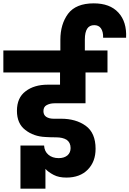

<svg xmlns="http://www.w3.org/2000/svg" viewBox="-41 -1041 772 1145"><path d="M711 -816C711 -816 711 -816 711 -816C714 -879 699 -929 665 -966C631 -1003 582 -1021 518 -1021C518 -1021 518 -1021 518 -1021C447 -1021 396 -1000 365 -959C334 -917 319 -865 319 -804C319 -804 319 -740 319 -740C319 -740 -21 -740 -21 -740C-21 -740 -21 -609 -21 -609C-21 -609 317 -609 317 -609C317 -609 317 -536 317 -536C317 -536 244 -536 244 -536C244 -536 244 -536 244 -536C190 -536 146 -523 112 -497C77 -471 60 -432 60 -380C60 -380 60 -380 60 -380C60 -329 77 -291 110 -266C143 -240 183 -226 230 -224C230 -224 230 -224 230 -224C245 -223 266 -222 293 -222C293 -222 293 -222 293 -222C320 -222 341 -217 357 -207C372 -196 380 -180 380 -158C380 -158 380 -158 380 -158C380 -140 374 -126 362 -115C349 -104 332 -98 309 -98C309 -98 309 -98 309 -98C284 -98 263 -105 248 -118C232 -131 223 -150 222 -173C222 -173 81 -173 81 -173C81 -173 81 84 81 84C81 84 230 84 230 84C230 84 230 -34 230 -34C230 -34 230 -34 230 -34C241 -21 258 -9 279 2C300 13 325 18 355 18C355 18 355 18 355 18C409 18 452 2 483 -30C514 -62 529 -103 529 -154C529 -154 529 -154 529 -154C529 -217 509 -263 470 -291C431 -319 382 -333 323 -333C323 -333 279 -333 279 -333C279 -333 279 -333 279 -333C260 -333 246 -337 235 -344C224 -351 218 -363 218 -378C218 -378 218 -378 218 -378C218 -395 224 -407 237 -414C250 -421 265 -425 284 -425C284 -425 469 -425 469 -425C469 -425 469 -609 469 -609C469 -609 600 -609 600 -609C600 -609 600 -740 600 -740C600 -740 465 -740 465 -740C465 -740 465 -806 465 -806C465 -806 465 -806 465 -806C465 -835 470 -856 479 -870C488 -884 502 -891 521 -891C521 -891 521 -891 521 -891C538 -891 552 -885 561 -872C570 -859 575 -840 574 -816C574 -816 711 -816 711 -816Z"/></svg>

Font: Girnar Poppins
Style: Bold
Weight: 500
Designer: Ninad Kale (Devanagari), Jonny Pinhorn (Latin)
Foundry: Indian Type Foundry
Version: ""